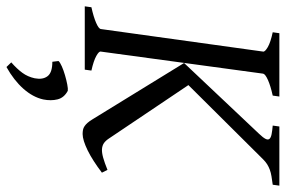

<svg xmlns="http://www.w3.org/2000/svg" viewBox="-168 -487 903 607"><g transform="rotate(90 283.5 -183.5)"><path d="M282.2 -594.2Q251.5 -587.4 232.9 -579.1Q214.4 -570.8 212.9 -564L143.1 -50.8Q141.6 -44.9 157 -36.4Q172.4 -27.8 203.1 -21L200.2 0H0L2.9 -21Q33.7 -27.8 52.2 -35.9Q70.8 -43.9 71.8 -50.8L143.1 -564Q144 -569.8 128.9 -578.6Q113.8 -587.4 82 -594.2L85 -615.2H285.2ZM525.9 -54.2Q507.3 -40 489.5 -28.6Q471.7 -17.1 455.8 -9.3Q439.9 -1.5 426.5 2.7Q413.1 6.8 403.8 6.8Q396.5 6.8 390.4 5.6Q384.3 4.4 378.9 0.7Q373.5 -2.9 368.2 -9Q362.8 -15.1 356.9 -24.9L179.2 -314L402.8 -550.8Q415 -563.5 418.9 -571.3Q422.9 -579.1 419.2 -583.7Q415.5 -588.4 404.5 -590.6Q393.6 -592.8 377 -594.2L379.9 -615.2H566.9L564 -594.2Q548.8 -592.3 537.4 -590.3Q525.9 -588.4 516.6 -585Q507.3 -581.5 499.5 -576.7Q491.7 -571.8 483.9 -564L249 -327.6L418 -76.2Q424.8 -65.9 432.6 -60.5Q440.4 -55.2 451.4 -54.4Q462.4 -53.7 478.3 -58.1Q494.1 -62.5 517.1 -71.8L525.9 -54.2ZM294.4 131.3Q287.1 164.1 260.5 194.1Q233.9 224.1 191.9 247.6L177.2 232.4Q198.2 213.9 210.4 197Q222.7 180.2 227.5 158.2Q232.4 132.8 220.9 117.7Q209.5 102.5 175.3 102.5L172.9 83Q177.2 78.1 189.9 72.5Q202.6 66.9 217.8 62.5Q232.9 58.1 246.8 55.4Q260.7 52.7 267.1 53.7Q289.1 65.4 294.2 86.2Q299.3 106.9 294.4 131.3Z"/></g></svg>

Font: GentiumAlt
Style: Italic
Weight: 400
Italic angle: -7°
Designer: J. Victor Gaultney
Version: Version 1.02; 2005; OFL release